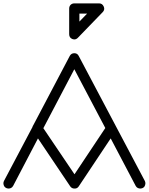

<svg xmlns="http://www.w3.org/2000/svg" viewBox="-22 -1079 875 1129"><path d="M-0.5 8.8C6.3 33.7 43 37.6 55.2 14.2L201.2 -265.1L391.1 17.1C397 25.4 405.3 29.8 416 29.8C426.8 30.3 435.1 25.9 440.9 17.1L628.9 -265.1L775.9 14.2C787.6 37.1 825.7 34.2 831.5 8.8C832.5 5.9 833 2.9 833 -0.5C833 -5.4 832 -9.8 830.1 -14.2L440.9 -750C435.5 -760.7 427.2 -766.1 415 -766.1C402.8 -766.1 394 -760.7 388.2 -750L173.8 -342.8C171.4 -339.4 169.4 -335.9 168.9 -332L1 -14.2C-1 -9.8 -2 -4.9 -2 -0.5C-2 2.4 -1.5 5.4 -0.5 8.8ZM415 -671.9 597.2 -326.2 416 -54.2 232.9 -325.2ZM384.8 -877.9C384.8 -863.8 391.1 -854.5 403.3 -849.6C407.7 -848.1 411.6 -847.2 415.5 -847.2C422.9 -847.2 429.7 -850.6 436 -856.9L582 -1007.8C587.9 -1014.2 590.8 -1020.5 590.8 -1027.8C590.8 -1031.7 589.8 -1036.1 587.9 -1040.5C582.5 -1052.7 573.7 -1059.1 561 -1059.1H415C397.5 -1059.1 384.8 -1046.4 384.8 -1028.8ZM444.8 -999H490.2L444.8 -952.1Z"/></svg>

Font: Nemoy
Style: Medium
Weight: 500
Designer: BSozoo
Foundry: BSozoo
Version: Version 001.000